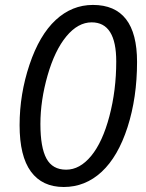

<svg xmlns="http://www.w3.org/2000/svg" viewBox="-20 -745 591 775"><path d="M350.1 -654.8Q294.9 -654.8 248 -598.4Q201.2 -542 172.1 -440.7Q143.1 -339.4 143.1 -244.6Q143.1 -149.9 167.5 -105Q191.9 -60.1 247.1 -60.1Q302.2 -60.1 348.1 -115.7Q394 -171.4 421.6 -275.9Q449.2 -380.4 449.2 -497.1Q449.2 -654.8 350.1 -654.8ZM533.2 -495.1Q533.2 -351.1 494.9 -231.9Q456.5 -112.8 390.4 -51.5Q324.2 9.8 237.3 9.8Q150.4 9.8 104.7 -52.5Q59.1 -114.7 59.1 -239.7Q59.1 -364.7 99.1 -484.1Q139.2 -603.5 204.8 -664.3Q270.5 -725.1 355 -725.1Q533.2 -725.1 533.2 -495.1Z"/></svg>

Font: OpenSans-Italic
Style: Italic
Weight: 400
Italic angle: -12°
Foundry: Ascender Corporation
Version: Version 1.10